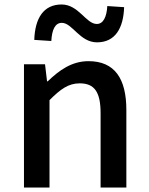

<svg xmlns="http://www.w3.org/2000/svg" viewBox="-20 -837 664 857"><path d="M87 0H201V-390C250 -439 285 -465 336 -465C401 -465 429 -427 429 -332V0H544V-346C544 -486 492 -564 375 -564C300 -564 244 -523 193 -474H190L181 -550H87ZM413 -648C494 -648 531 -711 534 -805L459 -810C456 -761 441 -730 412 -730C364 -730 331 -817 255 -817C174 -817 136 -755 133 -659L209 -654C212 -705 226 -735 256 -735C303 -735 336 -648 413 -648Z"/></svg>

Font: Genne Gothic Medium
Style: Regular
Weight: 500
Designer: Ryoko NISHIZUKA (kana & ideographs); Paul D. Hunt (Latin, Greek & Cyrillic); Wenlong ZHANG (bopomofo); Sandoll Communica
Foundry: Adobe Systems Incorporated
Version: Version 1.004;PS 1.004;hotconv 16.6.51;makeotf.lib2.5.65220